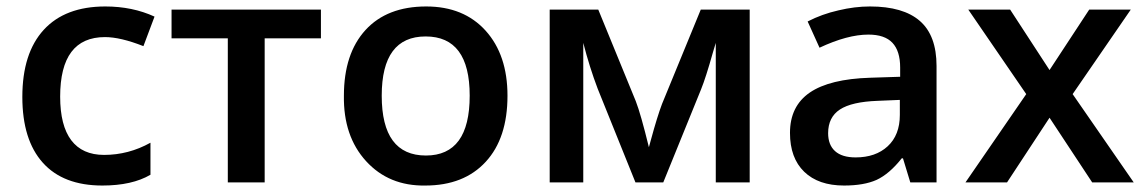

<svg xmlns="http://www.w3.org/2000/svg" viewBox="-20 -570 3576 600"><path d="M299.8 9.8Q177.7 9.8 113.8 -61.5Q49.8 -132.8 49.8 -267.1Q49.8 -403.8 116.7 -476.8Q183.6 -549.8 309.1 -549.8Q394 -549.8 462.9 -518.1L428.2 -425.8Q356.4 -454.1 308.1 -454.1Q168 -454.1 168 -268.1Q168 -177.7 202.6 -131.8Q237.3 -85.9 305.2 -85.9Q381.8 -85.9 450.2 -124V-23.9Q392.6 9.8 299.8 9.8Z M516.1 -540H982.9V-450.2H807.1V0H691.9V-450.2H516.1Z M1565.9 -271Q1565.9 -138.2 1498 -64.5Q1429.7 9.8 1309.1 9.8Q1195.3 11.7 1124 -66.4Q1052.7 -144.5 1054.7 -271Q1054.7 -402.3 1122.1 -476.1Q1189.5 -549.8 1312 -549.8Q1429.2 -549.8 1497.6 -474.1Q1565.9 -398.4 1565.9 -271ZM1172.9 -271Q1172.9 -84 1311 -84Q1447.8 -84 1447.8 -271Q1447.8 -456.1 1310.1 -456.1Q1172.9 -456.1 1172.9 -271Z M2007.8 -109.9 2014.2 -133.3Q2033.7 -205.1 2048.8 -245.1L2169.9 -540H2322.8V0H2216.8V-436L2208 -406.7Q2185.5 -326.7 2170.9 -291L2052.7 0H1965.8L1847.7 -293Q1822.3 -359.9 1802.7 -436V0H1697.8V-540H1849.6L1966.8 -253.9Q1982.4 -213.9 2007.8 -109.9Z M2906.7 0H2824.7L2801.8 -75.2H2797.9Q2759.3 -26.4 2719.2 -7.8Q2679.7 9.8 2617.7 9.8Q2537.6 9.8 2493.2 -33.2Q2448.7 -76.2 2448.7 -154.8Q2448.7 -238.3 2510.7 -280.8Q2572.8 -323.2 2699.7 -327.1L2793 -330.1V-358.9Q2793 -410.6 2768.8 -436.3Q2744.6 -461.9 2693.8 -461.9Q2628.4 -461.9 2541 -420.9L2503.9 -502.9Q2548.3 -525.9 2600.1 -537.6Q2650.9 -549.8 2698.7 -549.8Q2802.7 -549.8 2854.7 -504.4Q2906.7 -459 2906.7 -363.8ZM2653.8 -78.1Q2716.3 -78.1 2753.9 -112.8Q2792 -147.9 2792 -210.9V-257.8L2722.7 -254.9Q2641.6 -252 2604.7 -227.8Q2567.9 -203.6 2567.9 -153.8Q2567.9 -117.2 2589.6 -97.7Q2611.3 -78.1 2653.8 -78.1Z M2997.1 0 3187 -275.9 3005.9 -540H3136.7L3259.8 -351.1L3383.8 -540H3513.7L3332 -275.9L3522.9 0H3393.1L3259.8 -202.1L3127 0Z"/></svg>

Font: Open Sans
Style: SemiBold
Weight: 600
Foundry: Ascender Corporation
Version: Version 1.10